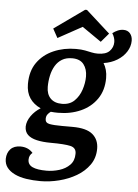

<svg xmlns="http://www.w3.org/2000/svg" viewBox="-94 -792 745 1037"><g transform="rotate(5 279.0 -273.5)"><path d="M165 198Q124 198 88 192.5Q52 187 25 174Q-2 161 -17 141.5Q-32 122 -32 94Q-31 61 -12 41Q7 21 42 21Q62 21 79 28Q96 35 109 50Q101 56 96 65.5Q91 75 91 88Q91 115 116.5 127Q142 139 193 139Q227 139 261.5 128.5Q296 118 318.5 95Q341 72 341 35Q342 2 309.5 -5.5Q277 -13 203 -13Q159 -13 126.5 -20.5Q94 -28 77 -44.5Q60 -61 60 -89Q61 -118 81 -146.5Q101 -175 132 -194Q94 -211 73 -242Q52 -273 52 -319Q52 -389 85 -435.5Q118 -482 173.5 -506Q229 -530 294 -530Q324 -530 344 -526Q364 -522 380 -518.5Q396 -515 413 -515Q457 -515 477 -535.5Q497 -556 497 -585Q497 -608 482 -632Q495 -642 510 -648.5Q525 -655 541 -655Q564 -655 577 -639.5Q590 -624 590 -600Q590 -569 572 -540.5Q554 -512 522 -492.5Q490 -473 449 -467Q459 -451 464.5 -431Q470 -411 470 -387Q470 -321 437.5 -274Q405 -227 350 -202.5Q295 -178 227 -178Q217 -178 207.5 -178.5Q198 -179 188 -180Q178 -173 171 -163.5Q164 -154 164 -139Q164 -118 187 -113.5Q210 -109 256 -109H312Q388 -109 421.5 -80.5Q455 -52 455 -3Q455 47 428.5 84.5Q402 122 359.5 147Q317 172 265.5 185Q214 198 165 198ZM244 -228Q286 -228 311.5 -253Q337 -278 349 -314.5Q361 -351 361 -386Q361 -426 341 -452Q321 -478 278 -478Q246 -478 223.5 -464.5Q201 -451 187 -427.5Q173 -404 166.5 -374Q160 -344 160 -313Q160 -273 182 -250.5Q204 -228 244 -228ZM189 -580 162 -629 325 -745H335L465 -628L424 -580L320 -652Z"/></g></svg>

Font: Sansita Swashed Light
Style: Regular
Weight: 400
Version: Version 1.003